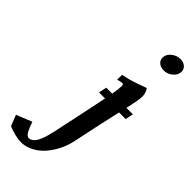

<svg xmlns="http://www.w3.org/2000/svg" viewBox="-544 -834 1171 1171"><g transform="rotate(45 41.5 -248.5)"><path d="M39.1 -276.9 49.8 -328.6H101.1Q109.9 -376 109.9 -399.9Q109.9 -418 101.1 -418Q91.8 -418 62 -410.2L63 -452.6Q93.3 -458 118.4 -465.1Q143.6 -472.2 179.2 -485.1Q214.8 -498 226.1 -502Q244.1 -477.5 244.1 -445.8Q244.1 -416 223.6 -328.6H279.8L269 -276.9H211.9Q187.5 -172.4 142.6 42.5Q133.3 85.4 113 126.2Q92.8 167 64 200.4Q35.2 233.9 -3.7 254.4Q-42.5 274.9 -84.5 274.9Q-105 274.9 -136.5 267.3Q-168 259.8 -193.4 249Q-194.3 247.1 -197.5 241Q-200.7 234.9 -201.7 231.9L-201.2 232.4Q-218.8 189.5 -222.7 177.7L-121.6 136.7Q-121.1 137.7 -117.2 149.4Q-113.3 161.1 -108.9 172.1Q-104.5 183.1 -98.1 195.6Q-91.8 208 -84 215.6Q-76.2 223.1 -67.9 223.1Q-54.7 223.1 -43.2 215.3Q-31.7 207.5 -23.7 195.6Q-15.6 183.6 -8.3 165Q-1 146.5 3.7 129.9Q8.3 113.3 13.7 90.8V91.3Q25.4 40 51 -84Q76.7 -208 81.1 -228Q85.4 -247.1 91.3 -276.9ZM246.1 -772.5Q272.9 -772.5 289.6 -758.1Q306.2 -743.7 306.2 -722.2Q306.2 -693.8 280.8 -672.1Q255.4 -650.4 223.6 -650.4Q196.8 -650.4 179.7 -664.6Q162.6 -678.7 162.6 -700.7Q162.6 -729 188.5 -750.7Q214.4 -772.5 246.1 -772.5Z"/></g></svg>

Font: Flanker
Style: Bold Italic
Weight: 700
Italic angle: -12°
Designer: Flanker
Version: Version 2.000